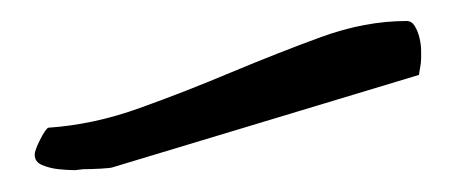

<svg xmlns="http://www.w3.org/2000/svg" viewBox="-20 -345 439 181"><path d="M12.7 -199.2Q12.7 -203.1 17.6 -212.9Q22.5 -222.7 25.4 -224.6Q68.4 -227.5 111.8 -243.2Q155.3 -258.8 198.2 -276.9Q241.2 -294.9 282.7 -310.1Q324.2 -325.2 363.3 -325.2Q368.2 -325.2 371.1 -320.3Q374 -315.4 375.5 -309.1Q377 -302.7 377 -296.9V-290Q377 -286.1 376 -280.8Q375 -275.4 375 -274.4L86.9 -187.5Q85 -186.5 74.7 -186Q64.5 -185.5 58.6 -185.5L50.8 -184.6Q43.9 -184.6 35.2 -185.5Q26.4 -186.5 19.5 -189.5Q12.7 -192.4 12.7 -199.2Z"/></svg>

Font: Shadows Into Light
Style: Regular
Weight: 400
Designer: Kimberly Geswein
Foundry: Kimberly Geswein
Version: Version 001.000